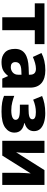

<svg xmlns="http://www.w3.org/2000/svg" viewBox="924 -1524 610 2497"><g transform="rotate(90 1228.5 -275.0)"><path d="M553.2 -548.8H22.9V-422.9H204.1V0H372.1V-422.9H553.2Z M894 -560.1C806.2 -560.1 729.5 -542.5 668.9 -509.8L720.2 -397.9C773.4 -420.9 826.7 -438 874 -438C922.4 -438 951.2 -415 951.2 -361.8V-346.2L856.9 -342.8C698.7 -336.4 615.2 -281.7 615.2 -166C615.2 -106 631.3 -62 663.1 -33.2C694.8 -4.4 735.4 9.8 784.2 9.8C829.6 9.8 865.2 3.4 891.1 -9.8C917 -22.5 941.9 -43.9 965.3 -74.2H969.2L1002 0H1119.1V-363.8C1119.1 -492.2 1036.6 -560.1 894 -560.1ZM951.2 -250V-206.1C951.2 -176.8 941.4 -153.8 922.4 -136.7C902.8 -119.6 878.9 -110.8 851.1 -110.8C814 -110.8 787.1 -128.9 787.1 -169.9C787.1 -216.8 816.4 -245.6 900.4 -248Z M1451.2 -559.1C1357.4 -559.1 1292 -543.5 1228 -518.1L1275.9 -401.9C1330.6 -425.3 1384.3 -437 1437 -437C1503.4 -437 1530.8 -421.4 1530.8 -392.1C1530.8 -354.5 1487.3 -341.8 1397.9 -341.8H1340.8V-229H1404.8C1454.1 -229 1488.8 -224.6 1508.8 -215.3C1528.3 -206.1 1538.1 -191.9 1538.1 -172.9C1538.1 -139.6 1497.6 -117.2 1415 -117.2C1375.5 -117.2 1339.8 -121.6 1307.6 -130.4C1274.9 -138.7 1248 -147.5 1226.1 -155.8V-22.9C1276.9 -1.5 1337.4 9.8 1431.2 9.8C1525.4 9.8 1594.7 -5.9 1638.7 -37.6C1682.1 -69.3 1704.1 -109.4 1704.1 -158.2C1704.1 -231 1658.7 -271 1581.1 -286.1V-291C1643.6 -308.6 1685.1 -347.7 1685.1 -412.1C1685.1 -446.8 1674.3 -474.6 1653.3 -496.6C1610.4 -539.6 1535.2 -559.1 1451.2 -559.1Z M1968.8 -548.8H1810.5V0H2002.9L2234.9 -370.1C2232.9 -335.4 2226.6 -260.7 2226.6 -210V0H2384.8V-548.8H2191.9L1960 -180.2C1963.9 -206.1 1968.8 -290.5 1968.8 -334Z"/></g></svg>

Font: Noto Reveo Sans
Style: Regular
Weight: 800
Designer: Monotype Design Team
Foundry: Monotype Imaging Inc.
Version: Version 2.007